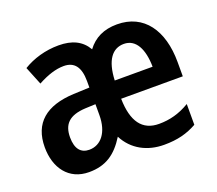

<svg xmlns="http://www.w3.org/2000/svg" viewBox="-100 -689 942 834"><g transform="rotate(-20 371.5 -271.5)"><path d="M512 -552C451 -552 406 -530 374 -487C348 -532 305 -553 242 -553C181 -553 124 -536 78 -508L112 -424C156 -448 196 -461 233 -461C281 -461 306 -430 306 -365V-335L232 -332C104 -326 35 -269 35 -157C35 -62 86 10 180 10C257 10 306 -23 349 -92C384 -24 450 10 527 10C589 10 634 -2 679 -27V-123C632 -95 587 -83 537 -83C460 -83 421 -136 419 -242H704V-308C704 -455 636 -552 512 -552ZM511 -462C567 -462 594 -407 595 -326H420C424 -419 458 -462 511 -462ZM258 -256 306 -258V-208C306 -128 268 -81 214 -81C176 -81 153 -106 153 -160C153 -221 184 -252 258 -256Z"/></g></svg>

Font: Noto Sans Arabic UI Cn SmBd
Style: Regular
Weight: 600
Width: 3
Designer: Monotype Design Team, Nadine Chahine and Nizar Qandah
Foundry: Monotype Imaging Inc.
Version: Version 2.010